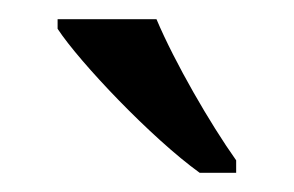

<svg xmlns="http://www.w3.org/2000/svg" viewBox="-20 -786 306 200"><path d="M188 -606H226V-619C199 -657 162 -721 143 -766H40V-756C63 -721 138 -642 188 -606Z"/></svg>

Font: Noto Serif Bengali SemiCondensed
Style: Regular
Weight: 400
Width: 4
Designer: Juan Bruce, Universal Thirst, Indian Type Foundry and the Monotype Design Team.
Foundry: Monotype Imaging Inc.
Version: Version 2.003